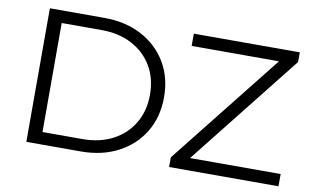

<svg xmlns="http://www.w3.org/2000/svg" viewBox="-73 -845 1614 991"><g transform="rotate(10 734.0 -350.0)"><path d="M114.3 0V-700H399.1Q511.3 -700 595.7 -655.3Q680.1 -610.7 727.2 -532Q774.4 -453.3 774.4 -350Q774.4 -246.7 727.2 -168Q680.1 -89.3 595.7 -44.7Q511.3 0 399.1 0ZM187.6 -64.3H394.9Q488.3 -64.3 556.8 -100.8Q625.3 -137.3 662.9 -201.6Q700.5 -265.9 700.5 -350Q700.5 -434.7 662.9 -498.7Q625.3 -562.7 556.8 -599.2Q488.3 -635.7 394.9 -635.7H187.6ZM862.6 0V-50.7L1348.4 -663.6L1356.2 -635.7H868.7V-700H1424.1V-649.3L938.9 -36.4L930.5 -64.3H1435.8V0Z"/></g></svg>

Font: Montserrat Thin
Style: Regular
Weight: 100
Designer: Julieta Ulanovsky
Foundry: Julieta Ulanovsky
Version: Version 9.000